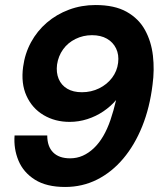

<svg xmlns="http://www.w3.org/2000/svg" viewBox="-20 -732 642 764"><path d="M239 12Q165 12 119 -17Q73 -46 53.5 -93Q34 -140 38 -193H168Q168 -149 191.5 -125.5Q215 -102 259 -102Q286 -102 309.5 -112.5Q333 -123 353.5 -142.5Q374 -162 390.5 -190Q407 -218 419.5 -254.5Q432 -291 442 -334Q421 -309 391.5 -289Q362 -269 327.5 -258Q293 -247 257 -247Q199 -247 153.5 -274Q108 -301 85.5 -350.5Q63 -400 72 -466Q79 -519 103.5 -564Q128 -609 166.5 -642Q205 -675 254.5 -693.5Q304 -712 360 -712Q436 -712 484 -685Q532 -658 557 -612.5Q582 -567 588.5 -510.5Q595 -454 587 -395Q576 -304 546 -229.5Q516 -155 470.5 -101Q425 -47 366.5 -17.5Q308 12 239 12ZM306 -365Q343 -365 374.5 -380.5Q406 -396 426 -422.5Q446 -449 450 -482Q454 -514 442 -539Q430 -564 405.5 -578Q381 -592 346 -592Q311 -592 280.5 -577Q250 -562 231 -535.5Q212 -509 207 -475Q203 -443 213.5 -418Q224 -393 247.5 -379Q271 -365 306 -365Z"/></svg>

Font: DM Sans 36pt ExtraBold
Style: Italic
Weight: 800
Italic angle: -10°
Designer: Colophon Foundry, Jonny Pinhorn
Foundry: Colophon Foundry
Version: Version 4.004;gftools[0.9.30]